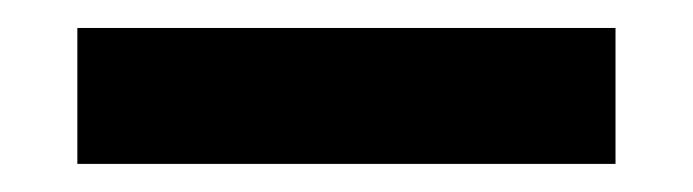

<svg xmlns="http://www.w3.org/2000/svg" viewBox="-20 -672 498 138"><path d="M35.6 -651.9V-554.2H422.4V-651.9Z"/></svg>

Font: Estedad ExtraBold
Style: Regular
Weight: 800
Designer: Amin Abedi
Version: Version 7.3